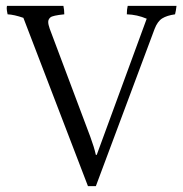

<svg xmlns="http://www.w3.org/2000/svg" viewBox="-20 -680 627 657"><path d="M6 -631Q3 -645 3 -651Q3 -657 4 -660H197Q200 -646 200 -631Q160 -627 152.5 -620.5Q145 -614 145 -605Q145 -596 150 -582L289 -212Q302 -177 308 -150H311L482 -616Q449 -630 414 -631Q414 -648 417 -660H584Q582 -642 579 -631Q551 -627 535 -617Q519 -607 509 -581L308 -43H281L60 -619Q28 -630 6 -631Z"/></svg>

Font: Halant
Style: Regular
Weight: 400
Designer: Hitesh Malaviya (Devanagari), Satya Rajpurohit (Latin)
Foundry: Indian Type Foundry
Version: Version 1.100;PS 1.0;hotconv 1.0.78;makeotf.lib2.5.61930; tt